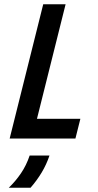

<svg xmlns="http://www.w3.org/2000/svg" viewBox="-20 -645 457 894"><path d="M25 0 181.2 -625H285.4L152.1 -91.7H354.2L331.2 0ZM20.8 229.2Q52.1 199.3 77.4 162.2Q102.8 125 118.1 79.2H210.4Q196.5 120.8 174 158.3Q151.4 195.8 122.2 229.2Z"/></svg>

Font: Afacad Medium
Style: Italic
Weight: 500
Italic angle: -14°
Designer: Kristian Moeller
Foundry: Dicotype
Version: Version 1.000; ttfautohint (v1.8.4.7-5d5b)